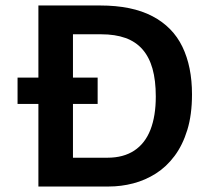

<svg xmlns="http://www.w3.org/2000/svg" viewBox="-20 -680 769 700"><path d="M44 -397H336V-301H44ZM181 0V-105H372Q430 -105 469.5 -131Q509 -157 528.5 -207Q548 -257 548 -328Q548 -387 536 -429.5Q524 -472 499.5 -500Q475 -528 437.5 -541.5Q400 -555 349 -555H181V-660H345Q461 -660 535.5 -621Q610 -582 645 -509.5Q680 -437 680 -336Q680 -262 663 -206.5Q646 -151 616.5 -111.5Q587 -72 548.5 -47.5Q510 -23 466 -11.5Q422 0 376 0ZM120 0V-660H246V0Z"/></svg>

Font: Bricolage Grotesque 28pt SemiBold
Style: Regular
Weight: 600
Version: Version 1.001;gftools[0.9.33.dev8+g029e19f]